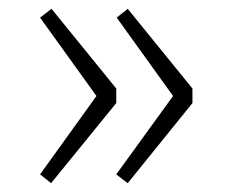

<svg xmlns="http://www.w3.org/2000/svg" viewBox="-20 -488 519 436"><path d="M97 -468 244 -287V-254L96 -72L71 -92L199 -270L71 -448ZM245 -448 270 -468 417 -287V-254L270 -72L244 -92L373 -270Z"/></svg>

Font: Bitter Pro Light
Style: Regular
Weight: 300
Designer: Sol Matas, and Bitter project Authors
Foundry: Sol Matas
Version: Version 1.010